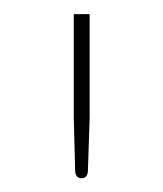

<svg xmlns="http://www.w3.org/2000/svg" viewBox="-20 -723 231 272"><path d="M107 -703V-556.5L104.5 -480Q103.5 -470.5 95.5 -470.5Q87.5 -470.5 86.5 -480L84.5 -556.5V-703Z"/></svg>

Font: Lato 2
Style: Regular
Weight: 200
Designer: Lukasz Dziedzic with Adam Twardoch and Botio Nikoltchev
Foundry: tyPoland Lukasz Dziedzic
Version: Version 2.015; 2015-08-06; http://www.latofonts.com/